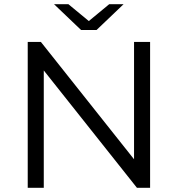

<svg xmlns="http://www.w3.org/2000/svg" viewBox="-20 -901 853 921"><path d="M637 0H700V-700H623V-137L176 -700H113V0H190V-563ZM573 -881H504L406 -800L308 -881H239L369 -757H443Z"/></svg>

Font: Montserrat-Alt1
Style: Regular
Weight: 400
Designer: Differentunic
Foundry: Differentunic
Version: Version 7.222